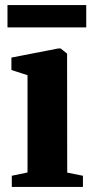

<svg xmlns="http://www.w3.org/2000/svg" viewBox="-20 -737 360 757"><path d="M26.5 0V-44L88.5 -57V-440.5L25 -461V-510L210 -546H219L244.5 -525.5L245 -56.5L307 -44V0ZM320 -717V-629H9.5V-717Z"/></svg>

Font: Merriweather 72pt ExtraBold
Style: Regular
Weight: 800
Version: Version 2.100